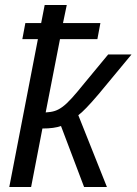

<svg xmlns="http://www.w3.org/2000/svg" viewBox="-20 -745 544 765"><path d="M81 -653H144L158 -725H246L231 -653H380L368 -589H219L162 -297Q183 -298 198.5 -303Q214 -308 230 -320Q246 -332 266 -354Q286 -376 315 -412L411 -528H504L373 -370Q317 -304 292 -286L406 0H315L223 -243Q196 -233 149 -233L104 0H17L131 -589H69Z"/></svg>

Font: Libra Sans Modern
Style: Italic
Weight: 400
Italic angle: -12°
Foundry: Stefan Peev, Context Ltd
Version: Version 1.000